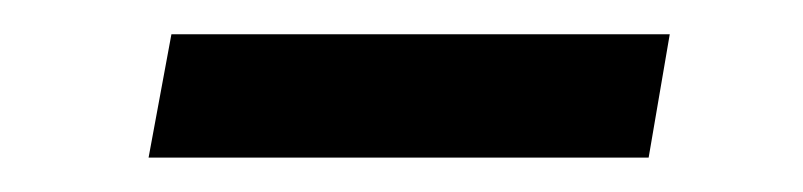

<svg xmlns="http://www.w3.org/2000/svg" viewBox="-20 -345 464 111"><path d="M65.9 -253.9 79.1 -325.2H367.2L355 -253.9Z"/></svg>

Font: Hubot Sans
Style: Italic
Weight: 400
Italic angle: -10°
Designer: Deni Anggara
Foundry: GitHub
Version: Version 1.001;gftools[0.9.31]